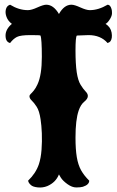

<svg xmlns="http://www.w3.org/2000/svg" viewBox="-20 -783 503 827"><path d="M308.6 24.4Q290.5 24.4 270.8 10.3Q251 -3.9 242.2 -17.6L233.9 -31.7Q220.2 2.9 183.6 18.6Q164.1 26.4 142.8 24.2Q121.6 22 113.3 14.2Q102.5 4.9 101.1 -4.9Q134.3 -36.6 147.5 -75.7Q156.2 -102.1 158.9 -137.9Q161.6 -173.8 160.2 -209Q158.7 -244.1 154.8 -269Q149.4 -305.7 137.9 -323.2Q126.5 -340.8 116.7 -349.9Q106.9 -358.9 106.9 -369.1Q106.9 -373 112.3 -378.4Q117.7 -383.3 125.7 -393.1Q133.8 -402.8 141.6 -419.9Q160.2 -460 160.2 -538.1Q160.2 -616.2 154.3 -629.9Q154.3 -631.8 111.3 -631.8Q68.4 -631.8 52.7 -623.8Q37.1 -615.7 23.4 -597.7Q3.9 -602.5 3.9 -629.9Q3.9 -657.2 31.2 -680.2Q14.6 -692.4 8.1 -710Q1.5 -727.5 5.4 -742.9Q9.3 -758.3 23.4 -762.7Q61.5 -739.3 100.1 -739.3Q115.7 -739.3 141.1 -751Q167 -762.7 179.2 -762.7Q210.4 -762.7 233.9 -722.7Q256.3 -762.7 287.6 -762.7Q300.8 -762.7 326.2 -751Q352.1 -739.3 366.7 -739.3Q403.8 -739.3 443.4 -762.7Q455.1 -762.7 460.4 -744.1Q462.4 -738.3 462.4 -726.6Q462.4 -715.8 455.1 -703.1Q443.8 -684.1 434.6 -680.2Q456.5 -666.5 460.7 -642.6Q464.8 -618.7 456.1 -606Q451.7 -600.1 443.4 -597.7Q413.6 -631.8 361.3 -631.8L311 -629.9Q305.2 -624 305.2 -565.4Q305.2 -508.3 310.5 -471.7Q315.9 -436 327.4 -417.5Q338.9 -398.9 348.6 -389.2Q358.4 -379.4 358.4 -369.6Q358.4 -357.4 343 -345Q327.6 -332.5 318.8 -306.6Q305.2 -267.1 305.2 -190.4Q305.2 -139.6 310.8 -106.2Q316.4 -72.8 329.3 -49.6Q342.3 -26.4 364.3 -4.9Q364.3 12.7 336.9 21.5Q326.7 24.4 308.6 24.4Z"/></svg>

Font: Sancreek
Style: Regular
Weight: 400
Designer: Vernon Adams
Foundry: Vernon Adams
Version: Version 1.100; ttfautohint (v1.8.4.7-5d5b)